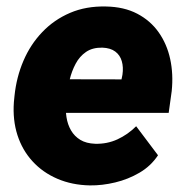

<svg xmlns="http://www.w3.org/2000/svg" viewBox="-20 -558 569 588"><path d="M255.4 9.8Q200.7 8.8 155.8 -10.5Q110.8 -29.8 79.6 -64Q48.3 -98.1 33.4 -144.3Q18.6 -190.4 22.5 -245.1L24.4 -264.2Q30.3 -321.8 51.8 -371.8Q73.2 -421.9 109.4 -459.7Q145.5 -497.6 194.6 -518.6Q243.7 -539.6 304.7 -538.1Q359.9 -537.1 400.1 -516.1Q440.4 -495.1 465.8 -459.2Q491.2 -423.3 501.2 -377.2Q511.2 -331.1 505.9 -279.3L496.6 -212.4H76.7L93.3 -315.4L352.1 -314.9L355 -329.1Q358.4 -352.1 353 -370.6Q347.7 -389.2 333 -400.1Q318.4 -411.1 293.5 -412.1Q263.2 -412.6 243.4 -398.9Q223.6 -385.3 211.7 -362.8Q199.7 -340.3 193.4 -314.2Q187 -288.1 184.1 -264.2L182.1 -245.6Q180.2 -221.7 183.6 -199.2Q187 -176.8 197.5 -158.7Q208 -140.6 226.1 -129.6Q244.1 -118.7 271.5 -117.7Q308.1 -116.7 339.8 -131.3Q371.6 -146 397 -171.4L463.9 -82.5Q441.9 -49.3 407.2 -29.1Q372.6 -8.8 332.8 0.7Q293 10.3 255.4 9.8Z"/></svg>

Font: Roboto Black
Style: Italic
Weight: 900
Italic angle: -12°
Designer: Christian Robertson
Foundry: Google
Version: Version 3.0; 2020